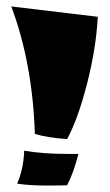

<svg xmlns="http://www.w3.org/2000/svg" viewBox="-20 -569 342 595"><path d="M15 -549 283 -517Q278 -420 250 -310.5Q222 -201 188 -138Q128 -142 88 -154Q81 -373 15 -549ZM190 -92H223Q208 -33 188 5Q177 6 123.5 6Q70 6 33 0Q53 -45 55 -102Q112 -92 190 -92Z"/></svg>

Font: Ruslan Display
Style: Regular
Weight: 400
Version: Version 1.000